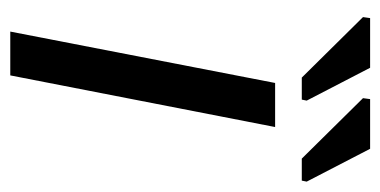

<svg xmlns="http://www.w3.org/2000/svg" viewBox="-208 -550 758 383"><g transform="rotate(90 171.5 -359.0)"><path d="M43.5 0 146 -528.3H233.9L130.9 0ZM135.3 -581.5 14.6 -703.6 16.6 -717.8H115.7L181.2 -591.3L179.2 -581.5ZM296.9 -581.5 176.3 -703.6 178.2 -717.8H277.3L342.8 -591.3L340.8 -581.5Z"/></g></svg>

Font: Liberation Sans
Style: Italic
Weight: 400
Italic angle: -12°
Designer: Steve Matteson
Foundry: Ascender Corporation
Version: Version 2.1.5